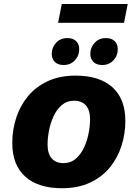

<svg xmlns="http://www.w3.org/2000/svg" viewBox="-20 -946 692 976"><path d="M42.4 -219.2Q42.4 -286.3 62.4 -347.5Q82.5 -408.6 122.4 -457Q162.4 -505.4 223 -533.5Q283.5 -561.6 364.8 -561.6Q485.7 -561.6 551.5 -502.4Q617.2 -443.2 617.2 -331.6Q617.2 -265.5 597.3 -203.8Q577.4 -142.2 537.5 -93.8Q497.5 -45.4 436.8 -17.3Q376.1 10.8 294.8 10.8Q173.9 10.8 108.2 -48.4Q42.4 -107.6 42.4 -219.2ZM221.8 -210.8Q221.8 -164.9 242.8 -140.9Q263.8 -116.8 302.8 -116.8Q339.7 -116.8 365.3 -139.1Q390.9 -161.3 407 -195.9Q423.2 -230.5 430.5 -268.9Q437.8 -307.3 437.8 -340Q437.8 -385.9 416.8 -409.9Q395.8 -434 356.8 -434Q320.2 -434 294.5 -412.1Q268.7 -390.2 252.6 -355.6Q236.4 -321 229.1 -282.4Q221.8 -243.8 221.8 -210.8ZM499.5 -615.6Q470.4 -615.6 454.8 -631.2Q439.1 -646.8 439.1 -672Q439.1 -705 461.3 -728.7Q483.5 -752.4 518.3 -752.4Q547.4 -752.4 563.1 -736.8Q578.7 -721.2 578.7 -696Q578.7 -663 556.7 -639.3Q534.6 -615.6 499.5 -615.6ZM303.5 -615.6Q274.4 -615.6 258.8 -631.2Q243.1 -646.8 243.1 -672Q243.1 -705 265.3 -728.7Q287.5 -752.4 322.3 -752.4Q351.4 -752.4 367.1 -736.8Q382.7 -721.2 382.7 -696Q382.7 -663 360.7 -639.3Q338.6 -615.6 303.5 -615.6ZM294 -925.6H629.2L610.4 -830H275.2Z"/></svg>

Font: Kufam
Style: Italic
Weight: 400
Italic angle: -11°
Designer: Artur Schmal
Foundry: Original Type
Version: Version 1.301; ttfautohint (v1.8.3)